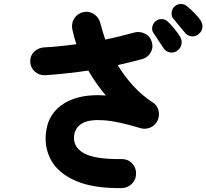

<svg xmlns="http://www.w3.org/2000/svg" viewBox="-20 -891 1059 985"><path d="M605 74Q458 76 368 36.5Q278 -3 241.5 -70.5Q205 -138 217 -220Q231 -314 312 -362.5Q393 -411 523 -401Q473 -460 433 -529Q379 -521 323.5 -515Q268 -509 212 -505Q181 -504 159 -523.5Q137 -543 135 -574Q134 -605 155 -625.5Q176 -646 207 -648Q249 -650 290.5 -654.5Q332 -659 372 -664Q359 -701 351 -741Q345 -771 361 -796.5Q377 -822 408 -829Q438 -835 463 -818Q488 -801 495 -771Q500 -751 506.5 -730Q513 -709 520 -688Q559 -696 595.5 -705Q632 -714 665 -723Q694 -732 721.5 -719.5Q749 -707 758 -678Q768 -649 753.5 -622.5Q739 -596 710 -588Q682 -580 650 -572.5Q618 -565 584 -557Q619 -499 664.5 -449.5Q710 -400 763 -366Q786 -352 793 -325Q800 -298 788 -272Q776 -247 750.5 -236.5Q725 -226 699 -234Q585 -269 512.5 -274Q440 -279 404 -259.5Q368 -240 361 -201Q351 -140 407.5 -106.5Q464 -73 603 -75Q634 -76 656 -54.5Q678 -33 678 -2Q679 29 657.5 51Q636 73 605 74ZM1000 -717Q985 -703 964 -704.5Q943 -706 929 -723Q919 -735 900 -758Q881 -781 868 -797Q859 -808 860.5 -827Q862 -846 877 -859Q889 -870 907 -870.5Q925 -871 938 -860Q955 -847 975 -826.5Q995 -806 1008 -788Q1020 -771 1018.5 -751Q1017 -731 1000 -717ZM890 -631Q874 -619 852.5 -622Q831 -625 819 -644Q811 -657 794 -681.5Q777 -706 766 -724Q758 -736 761.5 -754Q765 -772 781 -784Q794 -794 811.5 -793Q829 -792 842 -779Q857 -765 875.5 -742.5Q894 -720 905 -701Q915 -683 911 -663.5Q907 -644 890 -631Z"/></svg>

Font: Zen Maru Gothic Black
Style: Regular
Weight: 900
Designer: Yoshimichi Ohira
Foundry: Positype
Version: Version 1.001